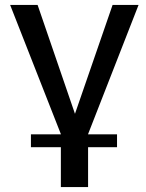

<svg xmlns="http://www.w3.org/2000/svg" viewBox="-20 -543 589 776"><path d="M226 213H336V52H453V0H336V-1L540 -523H435L283 -83L132 -523H21L226 -1V0H105V52H226Z"/></svg>

Font: FIGSv2-sans-serif SemiBold
Style: Regular
Weight: 600
Designer: Matt McInerney, Pablo Impallari, Rodrigo Fuenzalida,Mirko Velimirovic
Foundry: Matt McInerney, Pablo Impallari, Rodrigo Fuenzalida
Version: Version 4.021;hotconv 1.0.109;makeotfexe 2.5.65596